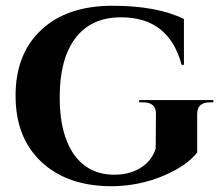

<svg xmlns="http://www.w3.org/2000/svg" viewBox="-20 -633 770 666"><path d="M664 -104Q629 -59 551 -25Q463 13 364 13Q213 12 124 -71Q34 -155 34 -301Q34 -447 124 -530Q213 -613 370 -613Q525 -613 618 -567V-408H610Q566 -573 400 -573Q296 -573 241 -500Q187 -428 187 -295Q187 -169 236 -98Q286 -27 377 -27Q427 -27 465 -49Q507 -74 520 -118L521 -238Q521 -278 477 -278H463V-286H720V-278H708Q664 -278 664 -238Z"/></svg>

Font: Cinzel Bold(RUS BY LYAJKA)
Style: Regular
Weight: 700
Designer: Natanael Gama
Version: Version 1.001;PS 001.001;hotconv 1.0.56;makeotf.lib2.0.21325